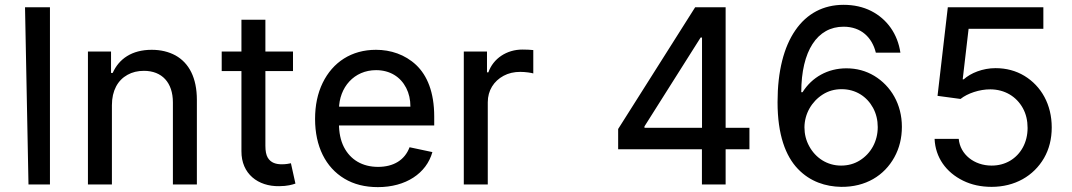

<svg xmlns="http://www.w3.org/2000/svg" viewBox="-20 -757 4398 788"><path d="M82.7 -727.3 96.9 0H185V-727.3Z M439.3 -325.3C439.3 -385.3 463.4 -427.9 503.2 -449.9C522.7 -460.9 545.5 -466.3 570.7 -466.3C644.9 -466.3 689.6 -418 689.6 -336.6V0H788V-346.9C788 -437.9 755.7 -498.6 700.3 -529.5C672.2 -544.7 639.9 -552.6 602.6 -552.6C520.6 -552.6 468 -514.9 442.5 -457.7H435.7V-545.5H340.9V0H439.3Z M889.9 -545.5V-465.2H1182.5V-545.5ZM970.9 -136.7C970.2 -43.3 1039.4 8.5 1125.7 7.1C1158.7 7.1 1180.8 0.7 1192.5 -3.6L1174 -87C1166.9 -85.6 1154.5 -82.7 1137.1 -82.7C1113.3 -82.7 1091.6 -88.4 1078.8 -110.1C1072.4 -121.1 1069.2 -137.1 1069.2 -158.7V-676.1H970.9Z M1530.9 11C1645.6 11 1730.1 -45.5 1754.6 -132.8L1660.9 -152.7C1641.3 -100.1 1595.2 -72.1 1531.6 -72.1C1467.7 -72.1 1418.3 -100.9 1391.3 -153.8C1377.8 -180.4 1371.1 -212.7 1371.1 -250.7V-307.9C1371.8 -399.1 1433.6 -469.1 1523.4 -469.1C1580.6 -469.1 1623.9 -441.4 1647 -396.3C1658.7 -373.6 1664.4 -348 1664.4 -319.2H1333.1V-242.2H1762.1V-278.8C1762.1 -378.6 1733.3 -447.4 1687.9 -490.4C1642 -533.4 1583.1 -552.6 1523.1 -552.6C1422.6 -552.6 1345.9 -502.1 1304.3 -416.9C1283.4 -373.9 1273.1 -324.6 1273.1 -268.8C1273.1 -156.2 1316.4 -70 1393.5 -23.8C1431.8 -0.7 1477.6 11 1530.9 11Z M1981.9 0V-337.4C1981.9 -385.7 2006.7 -424.4 2046.9 -446C2066.8 -456.7 2089.5 -462 2115.1 -462C2136.7 -462 2161.6 -458.1 2168.7 -455.6V-551.5C2158.7 -552.9 2137.1 -553.6 2123.9 -553.6C2059.7 -553.6 2004.3 -517 1984.4 -460.2H1978.7V-545.5H1883.5V0Z M3055.8 -144.5V-232.6H2958.1V-727.3H2833.1L2517 -227.6V-144.5H2860.8V0H2958.1V-144.5ZM2625 -232.6V-238.3L2855.5 -603H2861.2V-232.6Z M3432.2 9.9C3532.7 11 3609 -36.2 3650.6 -111.5C3671.2 -148.8 3681.5 -190.7 3681.5 -236.5C3681.5 -329.2 3636.7 -404.1 3568.2 -445.7C3533.7 -466.3 3495.7 -476.6 3453.8 -476.6C3377.5 -476.6 3312.5 -440.3 3273.8 -378.6H3268.5C3268.8 -547.9 3333.8 -647.4 3442.1 -647.4C3514.6 -647.4 3559.3 -603 3574.6 -540.8H3675.4C3664.1 -617.2 3621.4 -678.3 3555.4 -712C3522.4 -728.7 3484.4 -737.2 3442.1 -737.2C3358.7 -737.2 3291.2 -701 3244.3 -632.8C3197.1 -564.6 3171.2 -465.2 3171.2 -337.7C3171.2 -203.8 3204.2 -116.5 3254.6 -63.9C3305 -11 3369.3 8.9 3432.2 9.9ZM3431.8 -77.4C3374.6 -77.4 3327.1 -109 3301.1 -157C3288 -180.8 3281.6 -206.7 3281.6 -234.4C3282 -290.1 3311.1 -340.2 3356.9 -369.3C3380 -383.9 3405.5 -391 3434.3 -391C3491.5 -391 3537.6 -361.2 3563.2 -314.3C3576 -290.5 3582.4 -264.2 3582.4 -235.4C3582.4 -176.8 3554.3 -127.1 3508.9 -98.7C3486.2 -84.5 3460.6 -77.4 3431.8 -77.4Z M4049.7 9.9C4145.2 9.9 4222.3 -34.8 4264.9 -108.3C4285.9 -144.9 4296.5 -186.8 4296.5 -234C4296.5 -327.8 4253.9 -403.4 4184.3 -445.7C4149.5 -466.6 4110.1 -477.3 4065.7 -477.3C4013.5 -477.3 3964.1 -457.4 3935.4 -431.5H3931.1L3955.3 -638.8H4262.1V-727.3H3870L3827.8 -363.6L3922.2 -350.9C3950.6 -373.9 4000.4 -390.6 4044.7 -390.3C4104 -389.9 4151.6 -360.8 4177.9 -313.2C4191.1 -289.4 4197.4 -262.1 4197.4 -231.9C4197.4 -172.6 4170.1 -123.9 4125.7 -97.3C4103.3 -84.2 4078.1 -77.4 4049.7 -77.4C3978.3 -77.4 3920.5 -123.2 3914.8 -187.1H3815.7C3818.9 -110.8 3862.9 -49.7 3932.5 -15.6C3967 1.4 4006 9.9 4049.7 9.9Z"/></svg>

Font: Inter 465
Style: Regular
Weight: 400
Designer: Rasmus Andersson
Foundry: rsms
Version: Version 3.019;Glyphs 3.1.2 (3151)